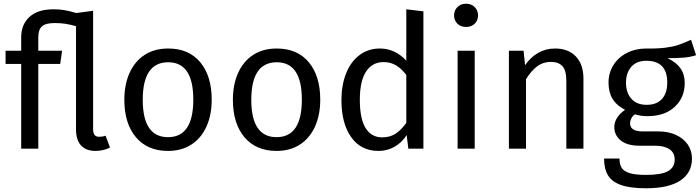

<svg xmlns="http://www.w3.org/2000/svg" viewBox="-20 -800 3765 1033"><path d="M572 -6Q535 12 494 12Q443 12 416 -17.5Q389 -47 389 -104V-659Q358 -668 332 -672Q306 -676 274 -676Q225 -676 205.5 -658Q186 -640 186 -600V-527H314L304 -456H186V0H94V-456H10V-527H94V-599Q94 -668 138.5 -709Q183 -750 268 -750Q302 -750 329.5 -745Q357 -740 390 -730L481 -742V-106Q481 -85 488.5 -74.5Q496 -64 514 -64Q533 -64 548 -70Z M1119 -264Q1119 -182 1091 -119.5Q1063 -57 1010 -22.5Q957 12 884 12Q773 12 711 -62Q649 -136 649 -263Q649 -345 677 -407.5Q705 -470 758 -504.5Q811 -539 885 -539Q996 -539 1057.5 -465Q1119 -391 1119 -264ZM748 -263Q748 -62 884 -62Q1020 -62 1020 -264Q1020 -465 885 -465Q748 -465 748 -263Z M1703 -264Q1703 -182 1675 -119.5Q1647 -57 1594 -22.5Q1541 12 1468 12Q1357 12 1295 -62Q1233 -136 1233 -263Q1233 -345 1261 -407.5Q1289 -470 1342 -504.5Q1395 -539 1469 -539Q1580 -539 1641.5 -465Q1703 -391 1703 -264ZM1332 -263Q1332 -62 1468 -62Q1604 -62 1604 -264Q1604 -465 1469 -465Q1332 -465 1332 -263Z M2258 -739V0H2177L2168 -73Q2142 -33 2103 -10.5Q2064 12 2016 12Q1922 12 1869.5 -62Q1817 -136 1817 -261Q1817 -342 1842 -405Q1867 -468 1914 -503.5Q1961 -539 2024 -539Q2105 -539 2166 -474V-750ZM2166 -139V-397Q2140 -431 2110.5 -448.5Q2081 -466 2044 -466Q1983 -466 1949.5 -415Q1916 -364 1916 -263Q1916 -161 1947 -111Q1978 -61 2036 -61Q2078 -61 2108 -80.5Q2138 -100 2166 -139Z M2534 0H2442V-527H2534ZM2552 -717Q2552 -690 2534 -672.5Q2516 -655 2487 -655Q2459 -655 2441 -672.5Q2423 -690 2423 -717Q2423 -744 2441 -762Q2459 -780 2487 -780Q2516 -780 2534 -762Q2552 -744 2552 -717Z M3119 -378V0H3027V-365Q3027 -421 3006 -444Q2985 -467 2944 -467Q2902 -467 2870 -443Q2838 -419 2810 -374V0H2718V-527H2797L2805 -449Q2833 -491 2874.5 -515Q2916 -539 2966 -539Q3038 -539 3078.5 -496Q3119 -453 3119 -378Z M3725 -503Q3695 -493 3659 -490Q3623 -487 3571 -487Q3664 -445 3664 -354Q3664 -275 3610 -225Q3556 -175 3463 -175Q3427 -175 3396 -185Q3384 -177 3377 -163.5Q3370 -150 3370 -136Q3370 -93 3439 -93H3523Q3576 -93 3617 -74Q3658 -55 3680.5 -22Q3703 11 3703 53Q3703 130 3640 171.5Q3577 213 3456 213Q3371 213 3321.5 195.5Q3272 178 3251 143Q3230 108 3230 53H3313Q3313 85 3325 103.5Q3337 122 3368 131.5Q3399 141 3456 141Q3539 141 3574.5 120.5Q3610 100 3610 59Q3610 22 3582 3Q3554 -16 3504 -16H3421Q3354 -16 3319.5 -44.5Q3285 -73 3285 -116Q3285 -142 3300 -166Q3315 -190 3343 -209Q3297 -233 3275.5 -268.5Q3254 -304 3254 -355Q3254 -408 3280.5 -450Q3307 -492 3353.5 -515.5Q3400 -539 3457 -539Q3519 -538 3561 -543.5Q3603 -549 3630.5 -558.5Q3658 -568 3698 -586ZM3348 -355Q3348 -301 3377 -268.5Q3406 -236 3459 -236Q3513 -236 3541.5 -267.5Q3570 -299 3570 -356Q3570 -473 3457 -473Q3405 -473 3376.5 -440.5Q3348 -408 3348 -355Z"/></svg>

Font: FiraGO
Style: Regular
Weight: 400
Designer: bBox Type
Foundry: bBox Type GmbH
Version: Version 1.001;April 20, 2020;FontCreator 12.0.0.2555 64-bit